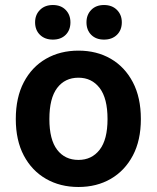

<svg xmlns="http://www.w3.org/2000/svg" viewBox="-20 -735 626 766"><path d="M43 -260Q43 -346 75 -407Q107 -468 163.5 -500.5Q220 -533 293 -533Q366 -533 422 -500.5Q478 -468 510 -407Q542 -346 542 -260Q542 -175 510 -114.5Q478 -54 422 -21.5Q366 11 293 11Q220 11 163.5 -21.5Q107 -54 75 -114.5Q43 -175 43 -260ZM177 -260Q177 -178 208 -137.5Q239 -97 293 -97Q346 -97 377.5 -137.5Q409 -178 409 -260Q409 -343 377.5 -384Q346 -425 293 -425Q239 -425 208 -384Q177 -343 177 -260ZM120 -646Q120 -676 139.5 -695.5Q159 -715 191 -715Q223 -715 242 -695.5Q261 -676 261 -646Q261 -615 242 -596Q223 -577 191 -577Q159 -577 139.5 -596Q120 -615 120 -646ZM325 -646Q325 -676 344 -695.5Q363 -715 395 -715Q427 -715 446.5 -695.5Q466 -676 466 -646Q466 -615 446.5 -596Q427 -577 395 -577Q363 -577 344 -596Q325 -615 325 -646Z"/></svg>

Font: Radio Canada SemiBold
Style: Regular
Weight: 600
Designer: Charles Daoud, Etienne Aubert Bonn, Alexandre Saumier Demers, Jacques Le Bailly
Foundry: Radio-Canada
Version: Version 2.104; ttfautohint (v1.8.4.7-5d5b);gftools[0.9.28.de